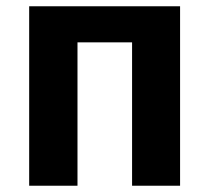

<svg xmlns="http://www.w3.org/2000/svg" viewBox="-20 -592 667 612"><path d="M401 0H554V-572H73V0H227V-457H401Z"/></svg>

Font: Glow Sans SC Normal
Style: Bold
Weight: 700
Designer: Ryoko NISHIZUKA (kana, bopomofo & ideographs); Paul D. Hunt (Latin, Greek & Cyrillic); Sandoll Communications, Soo-young
Version: Version 0.93